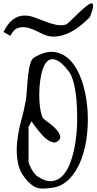

<svg xmlns="http://www.w3.org/2000/svg" viewBox="-74 -1098 564 1122"><path d="M92.8 -34.2Q43.9 -83 31.7 -142.6Q19.5 -202.1 25.9 -265.1Q32.2 -328.1 49.3 -390.6Q66.4 -453.1 76.2 -507.8Q80.1 -529.3 82 -559.6Q84 -589.8 86.9 -623Q89.8 -656.2 94.7 -688.5Q99.6 -720.7 110.4 -746.1Q111.3 -748 117.2 -754.4Q123 -760.7 127 -762.7Q194.3 -802.7 248 -793.5Q301.8 -784.2 340.8 -740.7Q379.9 -697.3 403.8 -627.4Q427.7 -557.6 435.5 -478Q443.4 -398.4 435.1 -316.9Q426.8 -235.4 401.4 -167.5Q376 -99.6 332.5 -53.7Q289.1 -7.8 227.5 0Q204.1 2.9 186.5 3.9Q168.9 4.9 153.3 2Q137.7 -1 123.5 -9.3Q109.4 -17.6 92.8 -34.2ZM143.6 -68.4Q192.4 -35.2 230 -39.6Q267.6 -43.9 294.9 -74.2Q322.3 -104.5 339.8 -155.3Q357.4 -206.1 366.7 -266.1Q376 -326.2 377 -390.6Q377.9 -455.1 373 -511.7Q368.2 -568.4 356.9 -612.8Q345.7 -657.2 330.1 -677.7Q293.9 -725.6 267.1 -741.2Q240.2 -756.8 220.2 -750.5Q200.2 -744.1 187 -719.2Q173.8 -694.3 166.5 -659.7Q159.2 -625 156.7 -585.4Q154.3 -545.9 156.2 -510.3Q158.2 -474.6 164.1 -446.3Q169.9 -418 177.7 -407.2Q180.7 -403.3 192.4 -394.5Q204.1 -385.7 218.8 -374.5Q233.4 -363.3 247.6 -349.6Q261.7 -335.9 270 -321.8Q278.3 -307.6 277.8 -294.9Q277.3 -282.2 261.7 -271.5Q249 -262.7 233.9 -266.6Q218.8 -270.5 203.1 -281.2Q187.5 -292 172.9 -308.6Q158.2 -325.2 145.5 -340.8Q132.8 -356.4 123.5 -370.1Q114.3 -383.8 110.4 -389.6L92.8 -356.4V-153.3Q92.8 -147.5 97.7 -135.7Q102.5 -124 109.9 -110.8Q117.2 -97.7 126 -85.9Q134.8 -74.2 143.6 -68.4ZM-53.7 -911.1Q-27.3 -962.9 1.5 -983.9Q30.3 -1004.9 61 -1006.8Q91.8 -1008.8 123.5 -997.6Q155.3 -986.3 187.5 -973.6Q219.7 -960.9 251.5 -953.6Q283.2 -946.3 313.5 -955.1Q325.2 -963.9 345.2 -983.4Q365.2 -1002.9 386.7 -1023.4Q408.2 -1043.9 427.7 -1060.1Q447.3 -1076.2 459 -1078.1Q470.7 -1080.1 470.2 -1062.5Q469.7 -1044.9 451.2 -998Q422.9 -968.8 392.6 -945.3Q362.3 -921.9 330.6 -906.7Q298.8 -891.6 267.1 -886.2Q235.4 -880.9 203.1 -888.7Q181.6 -894.5 152.8 -910.2Q124 -925.8 94.2 -934.6Q64.5 -943.4 35.6 -936Q6.8 -928.7 -13.7 -888.7Z"/></svg>

Font: Over the Rainbow
Style: Regular
Weight: 400
Designer: Kimberly Geswein
Foundry: Kimberly Geswein
Version: Version 1.002 2010